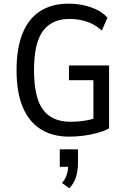

<svg xmlns="http://www.w3.org/2000/svg" viewBox="-20 -734 698 1044"><path d="M356 9Q266 9 202 -31Q138 -71 104 -151Q70 -231 70 -352Q70 -471 102.5 -552Q135 -633 198.5 -673.5Q262 -714 352 -714Q396 -714 435 -705.5Q474 -697 507.5 -680.5Q541 -664 564 -638L534 -568Q497 -601 452.5 -616Q408 -631 357 -631Q262 -631 213.5 -565.5Q165 -500 165 -353Q165 -203 214 -137.5Q263 -72 363 -72Q408 -72 447.5 -79Q487 -86 521 -100L488 -60V-298H355V-378H573V-36Q548 -22 512.5 -12Q477 -2 436.5 3.5Q396 9 356 9ZM357 290 317 261Q335 241 343 216Q351 191 351 161L365 173H305V78H404V151Q404 193 393.5 227.5Q383 262 357 290Z"/></svg>

Font: Nunito Sans 7pt Condensed Medium
Style: Regular
Weight: 500
Width: 3
Designer: Vernon Adams
Foundry: Vernon Adams
Version: Version 3.101;gftools[0.9.27]